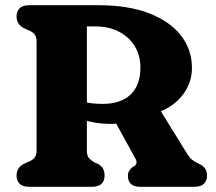

<svg xmlns="http://www.w3.org/2000/svg" viewBox="-20 -720 833 740"><path d="M719.8 -458.4Q719.8 -414.6 698.9 -376.7Q678 -338.8 640.2 -312.8Q602.5 -286.8 552.1 -277.8Q523.9 -273 501.4 -264.5Q479 -255.9 456.2 -249.2Q433.5 -242.4 403.8 -242.4Q376.8 -242.4 350.7 -246.6Q324.7 -250.7 302 -257.7Q279.3 -264.7 262.8 -272.8L262.6 -345.8Q280.6 -334.8 299.1 -329.1Q317.7 -323.4 337.1 -321.5Q356.5 -319.6 375.6 -319.6Q445.6 -319.6 483.4 -355.6Q521.2 -391.6 521.2 -460Q521.2 -505.7 499.6 -541.5Q478 -577.3 438.7 -597.8Q399.5 -618.2 346 -618.2H314.8V-140.6Q314.8 -119.5 322.9 -110.5Q331.1 -101.5 343.8 -94.2L360 -87.2Q373 -78.6 378 -68.1Q383 -57.6 383 -43.2Q383 0 333.6 0H93.2Q68 0 55.9 -11.6Q43.8 -23.2 43.8 -43.2Q43.8 -74.8 74 -89.6L92 -97.4Q105.1 -103 113.1 -112Q121 -121.1 121 -140.6V-559.4Q121 -578.9 113.1 -588Q105.1 -597.1 92 -602.6L74 -610.4Q43.8 -625.2 43.8 -656.8Q43.8 -676.8 55.9 -688.4Q68 -700 93.2 -700H356.8Q474.8 -700 555.7 -668.4Q636.6 -636.7 678.2 -582.2Q719.8 -527.7 719.8 -458.4ZM408.2 -279 593.6 -301.6 700.3 -128.8Q710.3 -112.8 719.7 -104.8Q729.2 -96.9 746.2 -89.1Q762.5 -81.7 770.2 -70.7Q777.9 -59.8 777.9 -43.2Q777.9 -23.2 765.8 -11.6Q753.8 0 728.5 0H520.4Q473 0 473 -43.2Q473 -53.2 477.6 -60.9Q482.2 -68.6 490.4 -76L498.6 -80.2Q504.5 -84.1 505.9 -91.6Q507.3 -99.2 501.6 -109.4Z"/></svg>

Font: Fraunces SuperSoft 9pt
Style: Regular
Weight: 900
Version: Version 1.000;[b76b70a41]